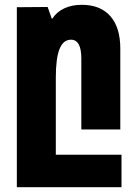

<svg xmlns="http://www.w3.org/2000/svg" viewBox="-20 -538 569 798"><path d="M485 105V240H150H50V-508L178 -509L195 -461H198Q215 -488 246.5 -503Q278 -518 320 -518Q397 -518 438.5 -471Q480 -424 480 -336V0H318V-295Q318 -373 275 -373Q243 -373 227.5 -334.5Q212 -296 212 -216V105Z"/></svg>

Font: Noto Sans Armenian Black Cond
Style: Regular
Weight: 900
Width: 3
Designer: Monotype Design team
Foundry: Monotype Imaging Inc.
Version: Version 1.000